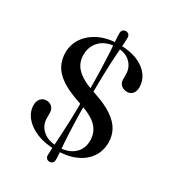

<svg xmlns="http://www.w3.org/2000/svg" viewBox="-202 -894 979 1080"><g transform="rotate(30 287.5 -354.0)"><path d="M299 -696Q368 -696 417 -676Q466 -656 492.2 -621.2Q518.5 -586.5 518.5 -542.5Q518.5 -518 505.5 -502.2Q492.5 -486.5 471 -486.5Q447 -486.5 431.8 -500Q416.5 -513.5 416.5 -535.5V-566.5Q416.5 -614 384.2 -644.5Q352 -675 295.5 -675Q253 -675 221.2 -658.8Q189.5 -642.5 171.8 -613.2Q154 -584 154 -544.5Q154 -511 169.2 -483.2Q184.5 -455.5 220 -432.2Q255.5 -409 317 -389.5Q393.5 -364.5 438.8 -333.8Q484 -303 503.8 -266.8Q523.5 -230.5 523.5 -187.5Q523.5 -133 495.2 -91.2Q467 -49.5 414 -26.2Q361 -3 288 -3Q217 -3 164 -24.5Q111 -46 81.8 -81.8Q52.5 -117.5 52.5 -160.5Q52.5 -186 66.5 -202.2Q80.5 -218.5 104 -218.5Q125 -218.5 139.5 -204.5Q154 -190.5 154 -166.5V-133Q154 -86.5 189.8 -55.5Q225.5 -24.5 288 -24.5Q352 -24.5 390.2 -57Q428.5 -89.5 428.5 -146Q428.5 -198.5 393 -235.2Q357.5 -272 264 -301.5Q188 -326.5 143.2 -356.8Q98.5 -387 79.2 -424Q60 -461 60 -506Q60 -558.5 89.5 -601.5Q119 -644.5 172.8 -670.2Q226.5 -696 299 -696ZM306.5 -362H282.5Q282.5 -456.5 280.5 -522Q278.5 -587.5 275.8 -631.2Q273 -675 270.8 -703Q268.5 -731 268.5 -751Q268.5 -765 276.2 -772.2Q284 -779.5 295 -779.5Q306 -779.5 313.8 -772.2Q321.5 -765 321.5 -750.5Q321.5 -732.5 319.2 -704.8Q317 -677 314 -633Q311 -589 308.8 -523Q306.5 -457 306.5 -362ZM276.5 -338H300.5Q300.5 -245.5 302.8 -180.8Q305 -116 308 -72.8Q311 -29.5 313.2 -2Q315.5 25.5 315.5 43.5Q315.5 57.5 308 64.8Q300.5 72 289 72Q278 72 270.2 64.8Q262.5 57.5 262.5 43.5Q262.5 24 264.5 -4Q266.5 -32 269.2 -74.8Q272 -117.5 274.2 -181.8Q276.5 -246 276.5 -338Z"/></g></svg>

Font: Fraunces 48pt
Style: Regular
Weight: 400
Version: Version 1.000;[b76b70a41]